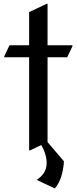

<svg xmlns="http://www.w3.org/2000/svg" viewBox="-20 -777 406 1017"><path d="M134.3 19.5V-473.6H2.4V-478.5L30.3 -537.1H134.3V-712.9L227.1 -756.8H231.9V-537.1H363.8V-532.2L335.9 -473.6H231.9V-24.4L318.8 77.6Q312.5 169.9 272 219.7H267.1L174.3 175.8Q227.1 141.6 227.1 86.9Q227.1 41 198.7 -8.8L139.2 19.5Z"/></svg>

Font: Nova Cut
Style: Book
Weight: 400
Version: Version 2.000